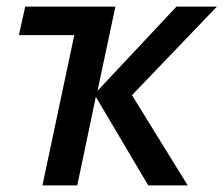

<svg xmlns="http://www.w3.org/2000/svg" viewBox="-20 -559 674 579"><path d="M108 0H213L269 -267L427 0H546L378 -272L634 -539H512L274 -285L328 -539H56L37 -453H204Z"/></svg>

Font: Noto Sans Medium
Style: Italic
Weight: 500
Italic angle: -12°
Designer: Monotype Design Team
Foundry: Monotype Imaging Inc.
Version: Version 2.013